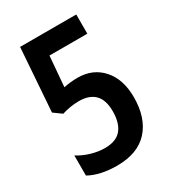

<svg xmlns="http://www.w3.org/2000/svg" viewBox="-177 -811 826 918"><g transform="rotate(-30 236.5 -352.0)"><path d="M197 10Q152 10 113 1.5Q74 -7 44 -24V-135Q75 -115 114 -103.5Q153 -92 189 -92Q252 -92 280.5 -127Q309 -162 309 -226Q309 -289 279 -319Q249 -349 193 -349Q168 -349 144 -345Q120 -341 98 -334L54 -366L79 -714H389V-608H180L166 -441Q185 -445 204 -447Q223 -449 243 -449Q327 -449 378.5 -391Q430 -333 430 -234Q430 -120 371 -55Q312 10 197 10Z"/></g></svg>

Font: Noto Sans Devanagari Condensed SemiBold
Style: Regular
Weight: 600
Width: 3
Designer: Jelle Bosma - Monotype Design Team
Foundry: Monotype Imaging Inc.
Version: Version 2.004; ttfautohint (v1.8.4.7-5d5b)